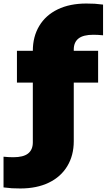

<svg xmlns="http://www.w3.org/2000/svg" viewBox="-71 -838 604 1088"><path d="M347 -557V-550H485V-370H347V-38Q347 42.5 310.5 103.2Q274 164 205.8 197Q137.5 230 44 230Q16.5 230 -3.8 228.8Q-24 227.5 -51 224V50Q-21 53 4 53Q61.5 53 88.2 31.8Q115 10.5 115 -31V-370H25V-550H115Q115 -630.5 151.5 -691.2Q188 -752 256.2 -785Q324.5 -818 418 -818Q445.5 -818 465.8 -816.8Q486 -815.5 513 -812V-638Q483 -641 458 -641Q400.5 -641 373.8 -619.8Q347 -598.5 347 -557Z"/></svg>

Font: Encode Sans Expanded Black
Style: Regular
Weight: 900
Width: 7
Designer: Multiple Designers
Foundry: Impallari Type
Version: Version 2.000